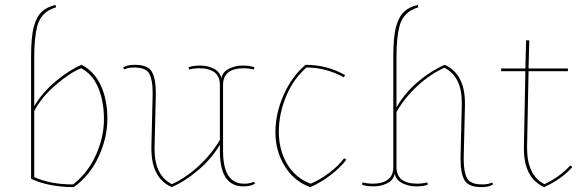

<svg xmlns="http://www.w3.org/2000/svg" viewBox="-20 -750 2374 785"><path d="M120 -517V-316Q154 -373 209.5 -419Q265 -465 314 -485Q367 -457 393 -399Q419 -341 419 -264Q419 -187 383.5 -110Q348 -33 282 15Q180 15 107 -19V-517Q107 -600 118.5 -641.5Q130 -683 151.5 -702.5Q173 -722 207 -730L209 -720Q147 -702 132 -642Q120 -594 120 -517ZM312 -471Q266 -453 207.5 -402.5Q149 -352 120 -296V-26Q185 4 279 4Q340 -44 372.5 -117Q405 -190 405 -262.5Q405 -335 382 -390.5Q359 -446 312 -471Z M892 -403V-132Q892 1 978 1Q1004 1 1017 -7L1023 0Q1008 12 975 12Q879 12 879 -132V-158Q844 -100 790.5 -54.5Q737 -9 682 15Q599 -22 599 -142Q599 -147 599 -151L604 -360Q604 -367 604 -374Q604 -423 590.5 -448.5Q577 -474 528 -474Q502 -474 489 -466L483 -473Q498 -485 531 -485Q585 -485 601 -456.5Q617 -428 617 -373Q617 -367 617 -360L612 -151Q612 -145 612 -139Q612 -33 683 3Q740 -23 792.5 -71.5Q845 -120 879 -178V-403Q879 -471 793 -471Q775 -471 753 -466L751 -475Q769 -482 799 -482Q829 -482 854.5 -469Q880 -456 885 -430Q890 -456 916 -469Q942 -482 972 -482Q1002 -482 1020 -475L1018 -466Q996 -471 978 -471Q892 -471 892 -403Z M1250 1Q1287 -14 1325 -42.5Q1363 -71 1387 -103L1396 -97Q1371 -64 1329.5 -32.5Q1288 -1 1248 15Q1182 -9 1144 -71Q1106 -133 1106 -209Q1106 -285 1139 -360.5Q1172 -436 1229 -485Q1317 -485 1391 -443L1386 -434Q1312 -474 1233 -474Q1179 -427 1149.5 -355.5Q1120 -284 1120 -210.5Q1120 -137 1154 -79.5Q1188 -22 1250 1Z M1601 -517V-311Q1635 -370 1688 -415Q1741 -460 1798 -485Q1881 -448 1881 -328Q1881 -323 1881 -319L1876 -110Q1876 -103 1876 -96Q1876 -47 1889.5 -21.5Q1903 4 1952 4Q1978 4 1991 -4L1997 3Q1982 15 1949 15Q1895 15 1879 -13.5Q1863 -42 1863 -97Q1863 -103 1863 -110L1868 -319Q1868 -325 1868 -331Q1868 -437 1797 -473Q1739 -447 1686.5 -398.5Q1634 -350 1601 -292V-67Q1601 1 1687 1Q1705 1 1727 -4L1729 5Q1711 12 1681 12Q1651 12 1625 -1Q1599 -14 1594 -40Q1589 -14 1563.5 -1Q1538 12 1508 12Q1478 12 1460 5L1462 -4Q1484 1 1502 1Q1588 1 1588 -67V-517Q1588 -600 1599.5 -641.5Q1611 -683 1632.5 -702.5Q1654 -722 1688 -730L1690 -720Q1628 -702 1613 -642Q1601 -594 1601 -517Z M2029 -459V-470H2128L2131 -585H2144L2141 -470H2302V-459H2141L2135 -151Q2135 -148 2135 -145Q2135 -33 2206 3Q2268 -26 2312 -74L2320 -67Q2277 -18 2205 15Q2122 -22 2122 -142Q2122 -147 2122 -151L2128 -459Z"/></svg>

Font: Almendra Display
Style: Regular
Weight: 400
Designer: Ana Sanfelippo
Foundry: Ana Sanfelippo
Version: Version 1.004